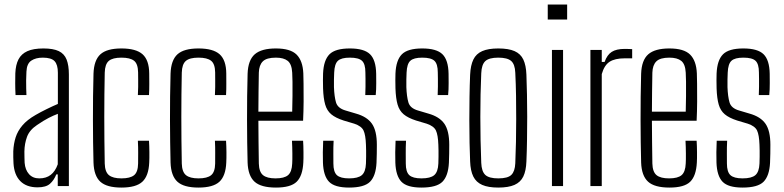

<svg xmlns="http://www.w3.org/2000/svg" viewBox="-20 -820 3454 846"><path d="M145.5 5.5Q96.5 5.5 69.5 -22Q42.5 -49.5 39.5 -100Q39 -115 38.5 -126.8Q38 -138.5 38.5 -153.5Q40 -187 49 -215Q58 -243 78.8 -267.5Q99.5 -292 137 -313.5Q158.5 -326 185.5 -339.2Q212.5 -352.5 235 -362V-499.5Q235 -535 220.5 -550.5Q206 -566 168.5 -566Q137.5 -566 117.8 -552.8Q98 -539.5 96.5 -504.5Q95.5 -485.5 95.2 -466.2Q95 -447 95.5 -430.2Q96 -413.5 96.5 -401H48.5Q47 -429 47 -452.5Q47 -476 47.5 -497Q49 -534.5 61.5 -558.5Q74 -582.5 100.5 -594.5Q127 -606.5 171.5 -606.5Q214.5 -606.5 239 -594.8Q263.5 -583 273.5 -557.5Q283.5 -532 283.5 -492V0H234.5V-51.5H228Q218 -26 200.2 -10.2Q182.5 5.5 145.5 5.5ZM153 -34Q183.5 -34 203.5 -49.5Q223.5 -65 234.5 -96L235 -318.5Q215 -311 194 -300.2Q173 -289.5 143 -269Q110 -247 99 -217Q88 -187 87.5 -152.5Q87.5 -138.5 87.8 -125.8Q88 -113 88.5 -103Q91 -71.5 107.8 -52.8Q124.5 -34 153 -34Z M587.5 -401Q588.5 -419.5 588.8 -436.8Q589 -454 588.8 -470Q588.5 -486 588.5 -501Q588 -538.5 570.8 -552.2Q553.5 -566 515 -566Q476 -566 459.2 -551.5Q442.5 -537 441.5 -500Q440.5 -453.5 440 -404.5Q439.5 -355.5 439.5 -304.8Q439.5 -254 440 -202.2Q440.5 -150.5 441.5 -99.5Q442.5 -62.5 460 -48.2Q477.5 -34 515 -34Q553.5 -34 570.8 -48Q588 -62 588.5 -99.5Q588.5 -123 588.8 -146.5Q589 -170 587.5 -200H636.5Q638 -177 638.2 -149.2Q638.5 -121.5 637.5 -103.5Q635 -45 607.2 -19.2Q579.5 6.5 515 6.5Q450.5 6.5 422.2 -19.2Q394 -45 392 -103.5Q391 -145 390.2 -193Q389.5 -241 389.5 -292.5Q389.5 -344 390 -395.5Q390.5 -447 392 -495.5Q394 -555 422.5 -580.8Q451 -606.5 515 -606.5Q579.5 -606.5 608.2 -580.8Q637 -555 637.5 -496.5Q637.5 -474.5 637.8 -451Q638 -427.5 636.5 -401Z M927 -401Q928 -419.5 928.2 -436.8Q928.5 -454 928.2 -470Q928 -486 928 -501Q927.5 -538.5 910.2 -552.2Q893 -566 854.5 -566Q815.5 -566 798.8 -551.5Q782 -537 781 -500Q780 -453.5 779.5 -404.5Q779 -355.5 779 -304.8Q779 -254 779.5 -202.2Q780 -150.5 781 -99.5Q782 -62.5 799.5 -48.2Q817 -34 854.5 -34Q893 -34 910.2 -48Q927.5 -62 928 -99.5Q928 -123 928.2 -146.5Q928.5 -170 927 -200H976Q977.5 -177 977.8 -149.2Q978 -121.5 977 -103.5Q974.5 -45 946.8 -19.2Q919 6.5 854.5 6.5Q790 6.5 761.8 -19.2Q733.5 -45 731.5 -103.5Q730.5 -145 729.8 -193Q729 -241 729 -292.5Q729 -344 729.5 -395.5Q730 -447 731.5 -495.5Q733.5 -555 762 -580.8Q790.5 -606.5 854.5 -606.5Q919 -606.5 947.8 -580.8Q976.5 -555 977 -496.5Q977 -474.5 977.2 -451Q977.5 -427.5 976 -401Z M1196 6.5Q1130 6.5 1101.5 -19.5Q1073 -45.5 1071 -104Q1070 -145 1069.2 -193.2Q1068.5 -241.5 1068.5 -292.5Q1068.5 -343.5 1069 -395.2Q1069.5 -447 1071 -495Q1073 -555 1102.5 -580.8Q1132 -606.5 1195.5 -606.5Q1259.5 -606.5 1286.8 -579.5Q1314 -552.5 1316.5 -497Q1317 -485.5 1317.5 -451.5Q1318 -417.5 1317.8 -373.2Q1317.5 -329 1315.5 -288H1118.5Q1118.5 -241.5 1119.2 -194Q1120 -146.5 1120.5 -99.5Q1121.5 -62.5 1139 -48.2Q1156.5 -34 1194 -34Q1232.5 -34 1249.2 -48.2Q1266 -62.5 1267.5 -99.5Q1268.5 -114.5 1268.2 -143.5Q1268 -172.5 1266.5 -200H1315.5Q1317 -178.5 1317.2 -149.2Q1317.5 -120 1316.5 -104Q1313.5 -45 1287.2 -19.2Q1261 6.5 1196 6.5ZM1118.5 -328H1267.5Q1268.5 -361.5 1268.8 -396.8Q1269 -432 1268.8 -460Q1268.5 -488 1267.5 -500Q1265.5 -537.5 1247.8 -551.8Q1230 -566 1195.5 -566Q1154.5 -566 1138 -549.5Q1121.5 -533 1120.5 -500Q1120 -459 1119.2 -416Q1118.5 -373 1118.5 -328Z M1518 6.5Q1454.5 6.5 1429.8 -19.2Q1405 -45 1403 -103.5Q1402.5 -127.5 1402.5 -149Q1402.5 -170.5 1404 -200H1450Q1448.5 -170 1448.8 -144.2Q1449 -118.5 1449 -99.5Q1449 -62.5 1464.5 -48.2Q1480 -34 1518 -34Q1557.5 -34 1574.2 -48.2Q1591 -62.5 1592.5 -99.5Q1593 -115.5 1593.2 -129.5Q1593.5 -143.5 1593.2 -156.5Q1593 -169.5 1592.5 -182Q1591 -225.5 1581.8 -245Q1572.5 -264.5 1541 -275L1494 -289Q1458.5 -300.5 1439.5 -316.5Q1420.5 -332.5 1412.8 -359.5Q1405 -386.5 1403.5 -430.5Q1403 -452.5 1403 -466.2Q1403 -480 1403.5 -496Q1406 -555 1431.8 -580.8Q1457.5 -606.5 1521.5 -606.5Q1584.5 -606.5 1610.5 -581Q1636.5 -555.5 1637.5 -495Q1637.5 -484 1637.8 -454.2Q1638 -424.5 1635.5 -401H1589.5Q1590.5 -419.5 1590.5 -438Q1590.5 -456.5 1590.5 -472.5Q1590.5 -488.5 1590 -501Q1590 -538 1575.2 -552Q1560.5 -566 1521.5 -566Q1484 -566 1469 -552.2Q1454 -538.5 1452.5 -500Q1452 -487.5 1451.5 -469.5Q1451 -451.5 1451.5 -436Q1453 -394.5 1460.5 -368.8Q1468 -343 1503 -333L1548.5 -319.5Q1597 -306 1618.8 -275Q1640.5 -244 1640.5 -182Q1640.5 -159 1640.2 -142.8Q1640 -126.5 1639 -102.5Q1636 -45 1610.5 -19.2Q1585 6.5 1518 6.5Z M1837 6.5Q1773.5 6.5 1748.8 -19.2Q1724 -45 1722 -103.5Q1721.5 -127.5 1721.5 -149Q1721.5 -170.5 1723 -200H1769Q1767.5 -170 1767.8 -144.2Q1768 -118.5 1768 -99.5Q1768 -62.5 1783.5 -48.2Q1799 -34 1837 -34Q1876.5 -34 1893.2 -48.2Q1910 -62.5 1911.5 -99.5Q1912 -115.5 1912.2 -129.5Q1912.5 -143.5 1912.2 -156.5Q1912 -169.5 1911.5 -182Q1910 -225.5 1900.8 -245Q1891.5 -264.5 1860 -275L1813 -289Q1777.5 -300.5 1758.5 -316.5Q1739.5 -332.5 1731.8 -359.5Q1724 -386.5 1722.5 -430.5Q1722 -452.5 1722 -466.2Q1722 -480 1722.5 -496Q1725 -555 1750.8 -580.8Q1776.5 -606.5 1840.5 -606.5Q1903.5 -606.5 1929.5 -581Q1955.5 -555.5 1956.5 -495Q1956.5 -484 1956.8 -454.2Q1957 -424.5 1954.5 -401H1908.5Q1909.5 -419.5 1909.5 -438Q1909.5 -456.5 1909.5 -472.5Q1909.5 -488.5 1909 -501Q1909 -538 1894.2 -552Q1879.5 -566 1840.5 -566Q1803 -566 1788 -552.2Q1773 -538.5 1771.5 -500Q1771 -487.5 1770.5 -469.5Q1770 -451.5 1770.5 -436Q1772 -394.5 1779.5 -368.8Q1787 -343 1822 -333L1867.5 -319.5Q1916 -306 1937.8 -275Q1959.5 -244 1959.5 -182Q1959.5 -159 1959.2 -142.8Q1959 -126.5 1958 -102.5Q1955 -45 1929.5 -19.2Q1904 6.5 1837 6.5Z M2175.5 6.5Q2131.5 6.5 2104.8 -5.2Q2078 -17 2065.5 -42.2Q2053 -67.5 2051.5 -108.5Q2050 -144 2049 -190.8Q2048 -237.5 2048 -289.5Q2048 -341.5 2048.8 -393.2Q2049.5 -445 2051.5 -491Q2053.5 -532.5 2065.8 -557.8Q2078 -583 2104.8 -594.8Q2131.5 -606.5 2175.5 -606.5Q2220.5 -606.5 2247.2 -594.8Q2274 -583 2286 -557.5Q2298 -532 2299.5 -491Q2301 -450.5 2302 -403Q2303 -355.5 2303 -305.2Q2303 -255 2302.2 -205Q2301.5 -155 2299.5 -108.5Q2298 -67.5 2285.8 -42.2Q2273.5 -17 2246.8 -5.2Q2220 6.5 2175.5 6.5ZM2175.5 -34Q2218 -34 2233.5 -49.8Q2249 -65.5 2250.5 -100.5Q2252.5 -146.5 2253.5 -195.5Q2254.5 -244.5 2254.5 -295.5Q2254.5 -346.5 2253.8 -397.8Q2253 -449 2250.5 -499.5Q2249 -537 2232.2 -551.5Q2215.5 -566 2175.5 -566Q2135 -566 2118.5 -550.8Q2102 -535.5 2100.5 -497Q2098.5 -453 2097.5 -404.5Q2096.5 -356 2096.5 -305.2Q2096.5 -254.5 2097.5 -203.2Q2098.5 -152 2100.5 -102.5Q2102 -64.5 2118.5 -49.2Q2135 -34 2175.5 -34Z M2393.5 -734V-800H2479V-734ZM2412 0V-600H2461V0Z M2581.5 0V-600H2631.5V-547H2644Q2655 -578.5 2675.5 -591.5Q2696 -604.5 2732.5 -604.5Q2739.5 -604.5 2748.8 -604.2Q2758 -604 2765.5 -603.5V-563H2732.5Q2689.5 -563 2666 -547.8Q2642.5 -532.5 2631.5 -493.5V0Z M2930 6.5Q2864 6.5 2835.5 -19.5Q2807 -45.5 2805 -104Q2804 -145 2803.2 -193.2Q2802.5 -241.5 2802.5 -292.5Q2802.5 -343.5 2803 -395.2Q2803.5 -447 2805 -495Q2807 -555 2836.5 -580.8Q2866 -606.5 2929.5 -606.5Q2993.5 -606.5 3020.8 -579.5Q3048 -552.5 3050.5 -497Q3051 -485.5 3051.5 -451.5Q3052 -417.5 3051.8 -373.2Q3051.5 -329 3049.5 -288H2852.5Q2852.5 -241.5 2853.2 -194Q2854 -146.5 2854.5 -99.5Q2855.5 -62.5 2873 -48.2Q2890.5 -34 2928 -34Q2966.5 -34 2983.2 -48.2Q3000 -62.5 3001.5 -99.5Q3002.5 -114.5 3002.2 -143.5Q3002 -172.5 3000.5 -200H3049.5Q3051 -178.5 3051.2 -149.2Q3051.5 -120 3050.5 -104Q3047.5 -45 3021.2 -19.2Q2995 6.5 2930 6.5ZM2852.5 -328H3001.5Q3002.5 -361.5 3002.8 -396.8Q3003 -432 3002.8 -460Q3002.5 -488 3001.5 -500Q2999.5 -537.5 2981.8 -551.8Q2964 -566 2929.5 -566Q2888.5 -566 2872 -549.5Q2855.5 -533 2854.5 -500Q2854 -459 2853.2 -416Q2852.5 -373 2852.5 -328Z M3252 6.5Q3188.5 6.5 3163.8 -19.2Q3139 -45 3137 -103.5Q3136.5 -127.5 3136.5 -149Q3136.5 -170.5 3138 -200H3184Q3182.5 -170 3182.8 -144.2Q3183 -118.5 3183 -99.5Q3183 -62.5 3198.5 -48.2Q3214 -34 3252 -34Q3291.5 -34 3308.2 -48.2Q3325 -62.5 3326.5 -99.5Q3327 -115.5 3327.2 -129.5Q3327.5 -143.5 3327.2 -156.5Q3327 -169.5 3326.5 -182Q3325 -225.5 3315.8 -245Q3306.5 -264.5 3275 -275L3228 -289Q3192.5 -300.5 3173.5 -316.5Q3154.5 -332.5 3146.8 -359.5Q3139 -386.5 3137.5 -430.5Q3137 -452.5 3137 -466.2Q3137 -480 3137.5 -496Q3140 -555 3165.8 -580.8Q3191.5 -606.5 3255.5 -606.5Q3318.5 -606.5 3344.5 -581Q3370.5 -555.5 3371.5 -495Q3371.5 -484 3371.8 -454.2Q3372 -424.5 3369.5 -401H3323.5Q3324.5 -419.5 3324.5 -438Q3324.5 -456.5 3324.5 -472.5Q3324.5 -488.5 3324 -501Q3324 -538 3309.2 -552Q3294.5 -566 3255.5 -566Q3218 -566 3203 -552.2Q3188 -538.5 3186.5 -500Q3186 -487.5 3185.5 -469.5Q3185 -451.5 3185.5 -436Q3187 -394.5 3194.5 -368.8Q3202 -343 3237 -333L3282.5 -319.5Q3331 -306 3352.8 -275Q3374.5 -244 3374.5 -182Q3374.5 -159 3374.2 -142.8Q3374 -126.5 3373 -102.5Q3370 -45 3344.5 -19.2Q3319 6.5 3252 6.5Z"/></svg>

Font: Big Shoulders Text ExtraLight
Style: Regular
Weight: 250
Version: Version 2.002